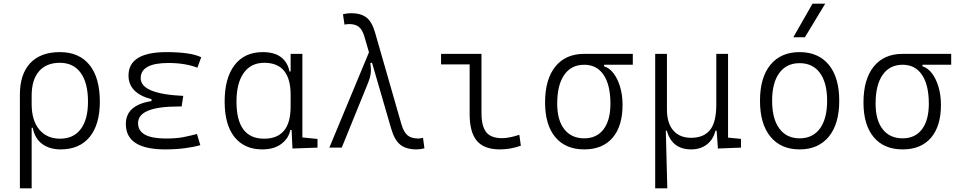

<svg xmlns="http://www.w3.org/2000/svg" viewBox="-20 -815 5313 1060"><path d="M314.9 9.8Q253.9 9.8 213.1 -20Q172.4 -49.8 160.6 -109.9H154.8V224.6H89.8V-292Q89.8 -405.8 147 -466.6Q204.1 -527.3 310.5 -527.3Q417 -527.3 474.1 -456.5Q531.2 -385.7 531.2 -253.9Q531.2 -127.4 474.9 -58.8Q418.5 9.8 314.9 9.8ZM154.8 -240.7Q154.8 -149.4 197 -99.4Q239.3 -49.3 311.5 -49.3Q385.7 -49.3 425.8 -102.3Q465.8 -155.3 465.8 -253.9Q465.8 -357.4 425.5 -412.8Q385.3 -468.3 310.5 -468.3Q235.8 -468.3 195.3 -421.4Q154.8 -374.5 154.8 -287.6Z M891.6 9.8Q674.8 9.8 674.8 -130.4Q674.8 -235.4 816.4 -256.8V-267.1Q689.5 -300.8 689.5 -397.9Q689.5 -527.3 899.4 -527.3Q1032.2 -527.3 1090.8 -499L1069.8 -441.4Q1001.5 -467.3 910.2 -467.3Q756.8 -467.3 756.8 -383.3Q756.8 -296.4 991.7 -285.6L982.9 -227.1H965.8Q742.2 -227.1 742.2 -135.3Q742.2 -50.3 895.5 -50.3Q956.1 -50.3 996.1 -58.6Q1036.1 -66.9 1067.4 -75.2L1085.9 -13.7Q1048.3 -2.9 999.3 3.4Q950.2 9.8 891.6 9.8Z M1428.2 9.8Q1329.1 9.8 1274.7 -58.3Q1220.2 -126.5 1220.2 -253.9Q1220.2 -384.3 1275.1 -455.8Q1330.1 -527.3 1430.7 -527.3Q1495.6 -527.3 1532.2 -498.8Q1568.8 -470.2 1578.1 -420.4H1584.5V-517.6H1649.4V-56.2L1732.9 -47.9V0L1594.7 4.9L1589.8 -97.2H1582.5Q1574.7 -52.7 1534.4 -21.5Q1494.1 9.8 1428.2 9.8ZM1584.5 -226.1V-291.5Q1584.5 -468.3 1439 -468.3Q1365.2 -468.3 1325.4 -412.1Q1285.6 -356 1285.6 -253.9Q1285.6 -49.3 1438 -49.3Q1584.5 -49.3 1584.5 -226.1Z M2279.3 9.8Q2222.7 9.8 2190.2 -15.9Q2157.7 -41.5 2139.2 -106.4L2033.7 -469.2L2024.4 -466.3Q2027.8 -446.3 2027.8 -428.7Q2027.8 -419.4 2026.9 -411.1Q2023.9 -387.2 2013.2 -360.4L1866.7 0H1798.3L2017.1 -526.4L1992.2 -611.8Q1981 -650.9 1961.4 -666.5Q1941.9 -682.1 1907.7 -682.1Q1897.9 -682.1 1881.8 -679.2L1873.5 -736.3Q1895 -742.2 1917.5 -742.2Q1972.2 -742.2 2002.9 -718.5Q2033.7 -694.8 2050.8 -634.8L2195.8 -130.4Q2208.5 -85.9 2229.7 -68.1Q2251 -50.3 2289.1 -50.3Q2300.3 -50.3 2315.4 -54.2L2323.2 3.9Q2301.8 9.8 2279.3 9.8Z M2739.7 9.8Q2652.8 9.8 2612.8 -37.4Q2572.8 -84.5 2572.8 -185.5V-459.5H2415V-517.6H2638.2V-190.4Q2638.2 -119.1 2664.1 -85.7Q2689.9 -52.2 2752.4 -52.2Q2790 -52.2 2847.2 -70.8L2855.5 -10.7Q2799.3 9.8 2739.7 9.8Z M3205.6 9.8Q3102.1 9.8 3045.7 -57.9Q2989.3 -125.5 2989.3 -249Q2989.3 -377.4 3045.9 -447.5Q3102.5 -517.6 3205.6 -517.6H3473.6V-457.5H3314.9V-448.7Q3344.2 -440.4 3367.2 -410.4Q3390.1 -380.4 3403.6 -335.2Q3417 -290 3417 -235.8Q3417 -118.2 3361.8 -54.2Q3306.6 9.8 3205.6 9.8ZM3205.6 -51.3Q3274.4 -51.3 3312.3 -101.3Q3350.1 -151.4 3350.1 -242.7Q3350.1 -345.7 3312.5 -401.6Q3274.9 -457.5 3205.6 -457.5Q3133.8 -457.5 3095 -401.6Q3056.2 -345.7 3056.2 -242.7Q3056.2 -151.4 3095.5 -101.3Q3134.8 -51.3 3205.6 -51.3Z M3795.9 9.8Q3689.9 9.8 3661.6 -93.3H3655.8L3664.1 224.6H3597.2V-517.6H3662.1V-210Q3662.1 -134.8 3697.3 -94.5Q3732.4 -54.2 3795.9 -54.2Q3864.3 -54.2 3899.4 -96.7Q3934.6 -139.2 3934.6 -239.3V-517.6H3999.5V-55.2L4070.8 -48.3V0L3943.4 4.9L3936.5 -93.3H3929.7Q3917.5 -43.9 3882.1 -17.1Q3846.7 9.8 3795.9 9.8Z M4394.5 9.8Q4291 9.8 4233.4 -60.5Q4175.8 -130.9 4175.8 -258.8Q4175.8 -387.2 4233.4 -457.3Q4291 -527.3 4394.5 -527.3Q4498 -527.3 4555.7 -457.3Q4613.3 -387.2 4613.3 -258.8Q4613.3 -130.9 4555.7 -60.5Q4498 9.8 4394.5 9.8ZM4394.5 -51.3Q4467.3 -51.3 4506.8 -105.5Q4546.4 -159.7 4546.4 -258.8Q4546.4 -357.9 4506.8 -412.1Q4467.3 -466.3 4394.5 -466.3Q4322.3 -466.3 4282.5 -412.1Q4242.7 -357.9 4242.7 -258.8Q4242.7 -159.7 4282.5 -105.5Q4322.3 -51.3 4394.5 -51.3ZM4359.9 -609.4 4465.8 -794.9H4536.1L4423.8 -609.4Z M4963.4 9.8Q4859.9 9.8 4803.5 -57.9Q4747.1 -125.5 4747.1 -249Q4747.1 -377.4 4803.7 -447.5Q4860.4 -517.6 4963.4 -517.6H5231.4V-457.5H5072.8V-448.7Q5102.1 -440.4 5125 -410.4Q5147.9 -380.4 5161.4 -335.2Q5174.8 -290 5174.8 -235.8Q5174.8 -118.2 5119.6 -54.2Q5064.5 9.8 4963.4 9.8ZM4963.4 -51.3Q5032.2 -51.3 5070.1 -101.3Q5107.9 -151.4 5107.9 -242.7Q5107.9 -345.7 5070.3 -401.6Q5032.7 -457.5 4963.4 -457.5Q4891.6 -457.5 4852.8 -401.6Q4814 -345.7 4814 -242.7Q4814 -151.4 4853.3 -101.3Q4892.6 -51.3 4963.4 -51.3Z"/></svg>

Font: CaskaydiaCove NFP Light
Style: Regular
Weight: 300
Designer: Aaron Bell
Foundry: Saja Typeworks
Version: Version 2111.001; VTT 6.35;Nerd Fonts 3.1.1